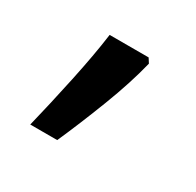

<svg xmlns="http://www.w3.org/2000/svg" viewBox="-71 -194 409 401"><g transform="rotate(30 134.0 6.5)"><path d="M192 -105Q179 -52 154.5 11.5Q130 75 106 129H41Q55 72 69.5 4Q84 -64 91 -116H185Z"/></g></svg>

Font: Noto Sans Ol Chiki
Style: Regular
Weight: 400
Designer: Monotype Design Team, Lewis McGuffie
Foundry: Monotype Imaging Inc.
Version: Version 2.003